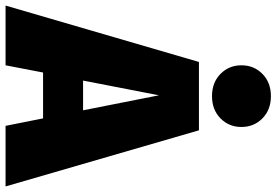

<svg xmlns="http://www.w3.org/2000/svg" viewBox="-197 -823 995 691"><g transform="rotate(90 300.5 -477.5)"><path d="M626 0H408L381 -135H216L190 0H-25L178 -696H424ZM352 -279 298 -552 245 -279ZM301 -743Q252 -743 221 -773.5Q190 -804 190 -849Q190 -894 221 -924.5Q252 -955 301 -955Q350 -955 381 -924.5Q412 -894 412 -849Q412 -804 381 -773.5Q350 -743 301 -743Z"/></g></svg>

Font: Trujillo Black
Style: Regular
Weight: 900
Designer: Fira Sans original fonts by bBox Type GmbH, Carrois Corporate GbR, & Edenspiekermann AG / Changes by Cristiano Sobral
Foundry: Fira Sans original fonts by bBox Type GmbH, Carrois Corporate GbR, & Edenspiekermann AG / Changes by Cristiano Sobral
Version: Version 4.301;July 28, 2020;FontCreator 13.0.0.2655 64-bit